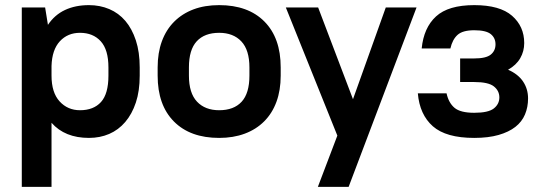

<svg xmlns="http://www.w3.org/2000/svg" viewBox="-20 -529 2115 749"><path d="M327 9Q233 9 181 -50V200H65V-500H156L167 -432Q193 -471 233.5 -490Q274 -509 327 -509Q370 -509 406.5 -493.5Q443 -478 469 -447.5Q495 -417 510 -371.5Q525 -326 525 -266V-234Q525 -174 510 -129Q495 -84 468.5 -53Q442 -22 406 -6.5Q370 9 327 9ZM292 -99Q345 -99 374 -131Q403 -163 403 -234V-266Q403 -335 373 -368Q343 -401 292 -401Q244 -401 213.5 -368Q183 -335 181 -272V-234Q181 -168 212.5 -133.5Q244 -99 292 -99Z M835 9Q722 9 658.5 -55Q595 -119 595 -234V-266Q595 -323 611.5 -368Q628 -413 659.5 -444.5Q691 -476 735 -492.5Q779 -509 835 -509Q948 -509 1011.5 -445Q1075 -381 1075 -266V-234Q1075 -177 1058.5 -132Q1042 -87 1010.5 -55.5Q979 -24 934.5 -7.5Q890 9 835 9ZM835 -99Q892 -99 922.5 -132Q953 -165 953 -234V-266Q953 -334 921.5 -367.5Q890 -401 835 -401Q778 -401 747.5 -368Q717 -335 717 -266V-234Q717 -166 748.5 -132.5Q780 -99 835 -99Z M1296 0 1095 -500H1221L1357 -142L1485 -500H1605L1340 200H1220Z M1830 -509Q1930 -509 1977.5 -467.5Q2025 -426 2025 -361Q2025 -329 2009.5 -302Q1994 -275 1962 -257Q2001 -240 2020.5 -211Q2040 -182 2040 -145Q2040 -111 2028 -82.5Q2016 -54 1990.5 -34Q1965 -14 1925 -2.5Q1885 9 1830 9Q1720 9 1668.5 -36.5Q1617 -82 1610 -165H1722Q1730 -128 1753 -108.5Q1776 -89 1830 -89Q1885 -89 1906.5 -106Q1928 -123 1928 -149Q1928 -175 1906.5 -192Q1885 -209 1830 -209H1775V-301H1830Q1876 -301 1894.5 -316Q1913 -331 1913 -356Q1913 -381 1894.5 -396Q1876 -411 1830 -411Q1785 -411 1765 -393Q1745 -375 1737 -340H1625Q1633 -421 1681 -465Q1729 -509 1830 -509Z"/></svg>

Font: Retni Sans
Style: Bold
Weight: 700
Designer: Vitaly Kuzmin
Foundry: ParaType Ltd.
Version: Version 1.00;March 2, 2019;FontCreator 11.5.0.2425 64-bit; t